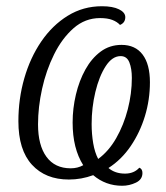

<svg xmlns="http://www.w3.org/2000/svg" viewBox="-20 -566 534 616"><path d="M372 30Q319 30 279 -4Q260 3 240.5 6.5Q221 10 201 10Q126 10 82.5 -37.5Q39 -85 39 -177Q39 -249 58 -315Q77 -381 112.5 -433Q148 -485 197.5 -515.5Q247 -546 307 -546Q342 -546 362 -536Q382 -526 382 -511Q382 -493 365 -486Q356 -496 340.5 -502Q325 -508 301 -508Q253 -508 216 -475.5Q179 -443 153.5 -391.5Q128 -340 115 -281Q102 -222 102 -167Q102 -100 129 -63Q156 -26 207 -26Q229 -26 247 -36Q230 -63 221.5 -97Q213 -131 213 -173Q213 -218 223.5 -262.5Q234 -307 254 -343Q274 -379 303 -400.5Q332 -422 370 -422Q414 -422 437.5 -391Q461 -360 461 -302Q461 -246 445 -193.5Q429 -141 399.5 -97.5Q370 -54 328 -27Q349 -9 381 -9Q410 -9 427 -28Q437 -24 437 -11Q437 10 416 20Q395 30 372 30ZM295 -56Q329 -81 353 -123Q377 -165 390 -215.5Q403 -266 403 -316Q403 -346 395 -366Q387 -386 367 -386Q340 -386 319 -353.5Q298 -321 286 -271Q274 -221 274 -168Q274 -136 279 -106.5Q284 -77 295 -56Z"/></svg>

Font: Noto Serif Condensed Light
Style: Italic
Weight: 300
Width: 3
Italic angle: -12°
Designer: Monotype Design Team
Foundry: Monotype Imaging Inc.
Version: Version 2.014; ttfautohint (v1.8.4.7-5d5b)